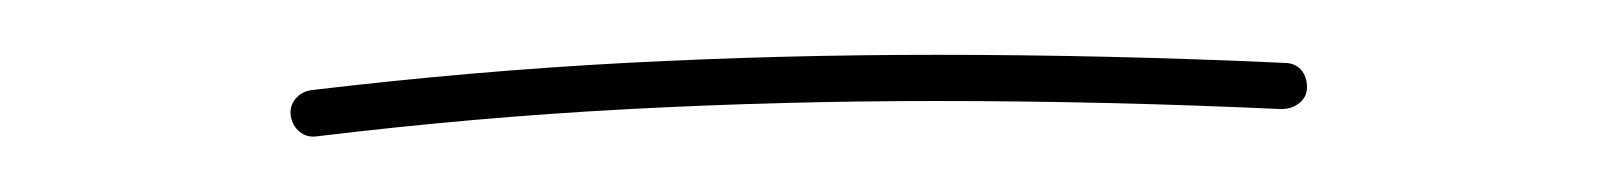

<svg xmlns="http://www.w3.org/2000/svg" viewBox="-20 -256 574 69"><path d="M84.5 -214.4Q85 -210.9 87.6 -208.7Q90.3 -206.5 93.8 -207Q150.9 -213.9 206.1 -216.8Q261.2 -219.7 316.4 -219.7Q377.4 -219.7 440.4 -216.8Q444.3 -216.8 447 -219Q449.7 -221.2 449.7 -224.6Q449.7 -228.5 447.5 -231Q445.3 -233.4 441.4 -233.4Q378.4 -236.3 316.4 -236.3Q260.3 -236.3 205.1 -233.4Q149.9 -230.5 91.8 -223.6Q88.4 -223.1 86.2 -220.5Q84 -217.8 84.5 -214.4Z"/></svg>

Font: Mikhak VF
Style: Regular
Weight: 100
Designer: Amin Abedi
Version: Version 3.001